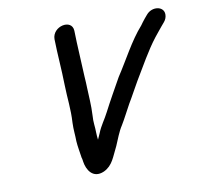

<svg xmlns="http://www.w3.org/2000/svg" viewBox="-65 -573 676 658"><g transform="rotate(-10 273.5 -243.5)"><path d="M158 -462C159 -409 164 -357 165 -302C166 -255 172 -217 169 -169C168 -144 171 -126 171 -105C172 -87 177 -61 179 -46C181 -41 181 -36 182 -31C186 -4 205 32 246 14C278 -1 285 -30 303 -65C312 -86 322 -113 334 -131C348 -154 358 -175 372 -200C386 -223 400 -250 413 -272C441 -318 468 -368 500 -409C511 -422 514 -427 526 -441L537 -454C544 -462 547 -471 547 -480C547 -509 506 -515 485 -490L474 -477C467 -469 463 -462 459 -457C418 -411 387 -349 352 -296C333 -262 309 -220 291 -185C279 -161 264 -143 254 -117L245 -97C244 -106 243 -115 243 -122C243 -143 239 -158 241 -182C243 -219 240 -247 239 -280C239 -296 238 -297 237 -319C235 -374 231 -425 230 -479C228 -522 158 -507 158 -462Z"/></g></svg>

Font: Electronic
Style: BdIt
Weight: 700
Version: Version 1.011